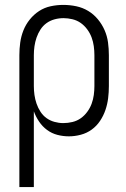

<svg xmlns="http://www.w3.org/2000/svg" viewBox="-20 -548 515 783"><path d="M59 215V-323Q59 -349 62.5 -374.5Q66 -400 75.5 -424Q85 -448 101.5 -468.5Q118 -489 139.5 -503Q161 -517 186.5 -522.5Q212 -528 238 -528Q265 -528 291 -522.5Q317 -517 339.5 -503.5Q362 -490 379 -469.5Q396 -449 406.5 -425Q417 -401 420.5 -375Q424 -349 424 -323V-197Q424 -172 421 -147.5Q418 -123 410 -99.5Q402 -76 388 -55Q374 -34 354 -19.5Q334 -5 309.5 1.5Q285 8 261 8Q237 8 214 2Q191 -4 172 -18Q153 -32 139.5 -52Q126 -72 118 -94V215ZM238 -46Q257 -46 275.5 -50.5Q294 -55 309 -65.5Q324 -76 335.5 -91.5Q347 -107 353.5 -124.5Q360 -142 362.5 -160.5Q365 -179 365 -197V-323Q365 -341 362.5 -359.5Q360 -378 353.5 -395.5Q347 -413 335.5 -428.5Q324 -444 309 -454.5Q294 -465 275.5 -469.5Q257 -474 239 -474Q220 -474 202 -469Q184 -464 169.5 -453.5Q155 -443 145 -427.5Q135 -412 129 -394.5Q123 -377 120.5 -359Q118 -341 118 -323V-197Q118 -179 120.5 -161Q123 -143 129 -125.5Q135 -108 145 -92.5Q155 -77 169.5 -66.5Q184 -56 202 -51Q220 -46 238 -46Z"/></svg>

Font: Iosevka QP Light
Style: Regular
Weight: 300
Designer: Belleve Invis
Foundry: Belleve Invis
Version: Version 20.0.0; ttfautohint (v1.8.4)